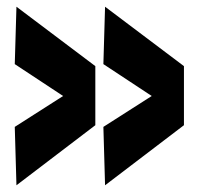

<svg xmlns="http://www.w3.org/2000/svg" viewBox="-20 -557 590 572"><path d="M264 -360V-184L29 -5L24 -179L168 -271L24 -366L29 -537ZM528 -360V-184L293 -5L288 -179L432 -271L288 -366L293 -537Z"/></svg>

Font: Georama ExtraCondensed Thin
Style: Bold
Weight: 700
Version: Version 1.001